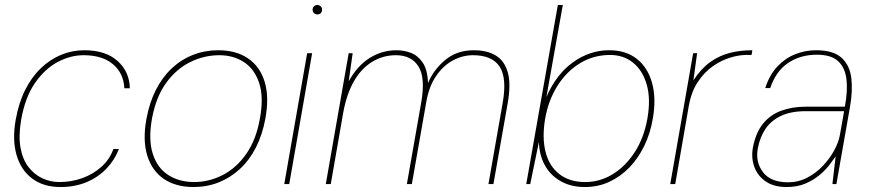

<svg xmlns="http://www.w3.org/2000/svg" viewBox="-20 -740 3500 772"><path d="M223 12Q155 12 109.5 -22Q64 -56 46.5 -117Q29 -178 43 -258Q55 -326 81 -378Q107 -430 144 -465.5Q181 -501 225.5 -519.5Q270 -538 319 -538Q405 -538 453 -494.5Q501 -451 502 -385H480Q477 -446 434 -482Q391 -518 316 -518Q263 -518 211.5 -490.5Q160 -463 120.5 -406Q81 -349 65 -258Q54 -193 62.5 -146Q71 -99 94.5 -68.5Q118 -38 150.5 -23Q183 -8 219 -8Q266 -8 310 -23.5Q354 -39 387.5 -69Q421 -99 436 -141H458Q442 -98 409 -63Q376 -28 329 -8Q282 12 223 12Z M758 12Q687 12 639 -20.5Q591 -53 572 -115Q553 -177 569 -263Q581 -328 607 -379Q633 -430 671 -465.5Q709 -501 756.5 -519.5Q804 -538 857 -538Q929 -538 977 -505.5Q1025 -473 1044 -411.5Q1063 -350 1047 -263Q1035 -198 1009 -147Q983 -96 944.5 -60.5Q906 -25 859 -6.5Q812 12 758 12ZM761 -8Q820 -8 875 -36Q930 -64 970 -121Q1010 -178 1025 -263Q1041 -350 1022 -406.5Q1003 -463 960.5 -490.5Q918 -518 862 -518Q801 -518 745 -490.5Q689 -463 648 -406.5Q607 -350 591 -263Q576 -178 594.5 -121Q613 -64 657 -36Q701 -8 761 -8Z M1123 0 1215 -526H1235L1143 0ZM1256 -682Q1249 -682 1243 -687Q1237 -692 1237 -701Q1237 -710 1243 -715Q1249 -720 1256 -720Q1263 -720 1269 -715Q1275 -710 1275 -701Q1275 -692 1269.5 -687Q1264 -682 1256 -682Z M1290 0 1382 -526H1398L1382 -413Q1417 -476 1466.5 -507Q1516 -538 1575 -538Q1604 -538 1632 -527.5Q1660 -517 1679.5 -488.5Q1699 -460 1701 -406Q1724 -461 1771 -499.5Q1818 -538 1885 -538Q1939 -538 1974 -516.5Q2009 -495 2022 -448Q2035 -401 2021 -323L1964 0H1944L2001 -325Q2019 -426 1989 -472Q1959 -518 1882 -518Q1840 -518 1801 -497Q1762 -476 1733.5 -434.5Q1705 -393 1694 -330L1636 0H1616L1674 -330Q1691 -428 1662.5 -473Q1634 -518 1572 -518Q1520 -518 1476.5 -491.5Q1433 -465 1403.5 -414Q1374 -363 1360 -287L1310 0Z M2332 12Q2275 12 2233.5 -12Q2192 -36 2170 -77Q2148 -118 2147 -170L2112 0H2096L2223 -720H2243L2177 -350Q2217 -442 2284.5 -490Q2352 -538 2429 -538Q2497 -538 2541 -503Q2585 -468 2602 -406Q2619 -344 2605 -264Q2595 -204 2570.5 -153.5Q2546 -103 2510 -66Q2474 -29 2429 -8.5Q2384 12 2332 12ZM2333 -8Q2392 -8 2443.5 -39.5Q2495 -71 2532 -128Q2569 -185 2583 -263Q2597 -342 2580.5 -399.5Q2564 -457 2525.5 -488Q2487 -519 2433 -519Q2367 -519 2312.5 -486Q2258 -453 2221.5 -395Q2185 -337 2172 -263Q2159 -187 2173.5 -129.5Q2188 -72 2229 -40Q2270 -8 2333 -8Z M2675 0 2767 -526H2783L2768 -417Q2799 -464 2835 -490Q2871 -516 2913.5 -527Q2956 -538 3005 -538L3002 -519H2979Q2952 -519 2916.5 -508.5Q2881 -498 2846.5 -474Q2812 -450 2785.5 -410Q2759 -370 2749 -311L2695 0Z M3143 12Q3092 12 3059.5 -10Q3027 -32 3013.5 -68Q3000 -104 3007 -145Q3018 -205 3047 -241.5Q3076 -278 3120.5 -294.5Q3165 -311 3219 -311H3377Q3389 -374 3383.5 -421Q3378 -468 3350 -494Q3322 -520 3265 -520Q3198 -520 3149 -487Q3100 -454 3077 -386H3057Q3074 -439 3105.5 -472.5Q3137 -506 3177.5 -522Q3218 -538 3261 -538Q3331 -538 3364 -507.5Q3397 -477 3403 -426Q3409 -375 3398 -312L3343 0H3327L3340 -111Q3331 -98 3315 -77Q3299 -56 3275 -36Q3251 -16 3218.5 -2Q3186 12 3143 12ZM3149 -7Q3190 -7 3225.5 -25.5Q3261 -44 3288.5 -73Q3316 -102 3334 -135Q3352 -168 3357 -197L3374 -293H3221Q3159 -293 3119 -273.5Q3079 -254 3057 -220.5Q3035 -187 3027 -143Q3017 -88 3048 -47.5Q3079 -7 3149 -7Z"/></svg>

Font: DM Sans 9pt Thin
Style: Italic
Weight: 250
Italic angle: -10°
Version: Version 4.004;gftools[0.9.30]